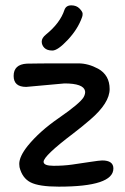

<svg xmlns="http://www.w3.org/2000/svg" viewBox="-20 -697 468 718"><path d="M221 -660Q227 -677 246.5 -677Q266 -677 277.5 -665Q289 -653 289 -645.5Q289 -638 287 -633Q271 -588 233.5 -548Q196 -508 176 -508Q156 -508 146 -518Q136 -528 136 -541.5Q136 -555 152 -568Q205 -611 221 -660ZM221 -385 78 -372Q31 -372 31 -413Q31 -456 80 -459Q95 -460 273 -460Q310 -460 347 -440Q390 -416 390 -364Q390 -312 318 -250Q288 -224 254 -198Q143 -114 143 -92Q143 -77 180.5 -77Q218 -77 249.5 -81.5Q281 -86 317 -91.5Q353 -97 362 -97Q404 -97 404 -67Q404 1 200 1Q126 1 94.5 -15Q63 -31 53 -72Q52 -78 52 -84Q52 -112 84 -152Q128 -206 199 -255Q280 -311 293 -334Q300 -347 298 -357Q292 -385 221 -385Z"/></svg>

Font: Patrick Hand
Style: Regular
Weight: 400
Designer: Patrick Wagesreiter
Foundry: Patrick Wagesreiter
Version: Version 1.003;PS 001.003;hotconv 1.0.70;makeotf.lib2.5.58329